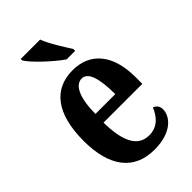

<svg xmlns="http://www.w3.org/2000/svg" viewBox="-234 -847 938 938"><g transform="rotate(-45 235.0 -378.0)"><path d="M260 -606H319V-619C295 -657 253 -721 237 -766H103V-756C123 -721 207 -642 260 -606ZM252 10C372 10 421 -52 421 -101C421 -123 408 -136 392 -142C373 -95 340 -58 284 -58C210 -58 171 -120 169 -260H437V-306C437 -464 363 -548 243 -548C112 -548 37 -453 37 -265C37 -91 109 10 252 10ZM308 -318H171C172 -428 200 -488 246 -488C290 -488 308 -423 308 -318Z"/></g></svg>

Font: Noto Serif Lao ExtraCondensed
Style: Bold
Weight: 700
Width: 2
Designer: Monotype Design Team
Foundry: Monotype Imaging Inc.
Version: Version 2.003